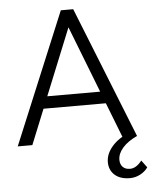

<svg xmlns="http://www.w3.org/2000/svg" viewBox="-61 -760 819 1034"><g transform="rotate(-5 348.5 -243.5)"><path d="M12 0 307 -710H374L657 0H579L505 -190H168L91 0ZM194 -255H480L340 -615ZM600 223Q547 223 517.5 196.5Q488 170 488 127Q488 82 523.5 41.5Q559 1 618 -21L657 0Q607 23 579 54.5Q551 86 551 120Q551 144 565 158.5Q579 173 604 173Q638 173 668 134L697 173Q682 195 655.5 209Q629 223 600 223Z"/></g></svg>

Font: LivvicRegular
Style: Regular
Weight: 400
Designer: Jacques Le Bailly, Baron von Fonthausen
Version: Version 1.001; ttfautohint (v1.8.2)